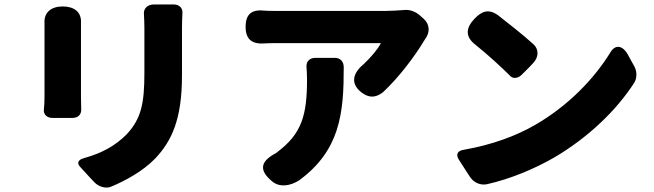

<svg xmlns="http://www.w3.org/2000/svg" viewBox="-20 -796 2940 863"><path d="M375 -8 404 23C424 44 455 52 477 44C543 17 623 -27 677 -83C752 -162 798 -260 798 -457C798 -512 798 -614 798 -670C798 -697 799 -719 800 -739C801 -760 786 -776 760 -776H711H672C642 -776 624 -756 627 -732C628 -713 629 -693 629 -670C629 -623 629 -523 629 -468C629 -332 615 -263 550 -193C500 -142 439 -108 360 -86C329 -78 324 -62 342 -44ZM344 -528C344 -597 344 -665 344 -690C344 -691 344 -692 344 -693C347 -743 312 -767 262 -767C212 -767 177 -742 180 -692C180 -691 180 -690 180 -690C180 -639 180 -422 180 -358C180 -340 179 -319 177 -301C176 -282 191 -266 215 -266H262H306C332 -266 347 -282 345 -308C345 -325 344 -344 344 -357C344 -389 344 -459 344 -528Z M1456 -602C1562 -602 1666 -602 1692 -602C1680 -578 1651 -542 1615 -508C1566 -468 1554 -421 1603 -382C1637 -355 1668 -355 1702 -382C1774 -449 1844 -543 1885 -611C1886 -613 1888 -616 1890 -619C1914 -650 1912 -686 1885 -711L1867 -727C1847 -745 1818 -754 1797 -751C1770 -749 1737 -747 1717 -747C1693 -747 1584 -747 1471 -747C1358 -747 1244 -747 1208 -747C1196 -747 1185 -747 1173 -748C1113 -755 1084 -735 1084 -675C1084 -617 1115 -596 1173 -601C1184 -602 1195 -602 1208 -602C1243 -602 1351 -602 1456 -602ZM1493 -210C1522 -299 1525 -394 1525 -494C1525 -520 1509 -536 1485 -536H1439H1398C1370 -536 1354 -518 1358 -490C1359 -473 1360 -456 1360 -438C1360 -278 1336 -195 1227 -113C1225 -111 1223 -110 1221 -108C1150 -71 1142 -31 1204 20C1239 48 1286 39 1324 15C1416 -52 1466 -128 1493 -210Z M2295 -667C2269 -688 2242 -709 2218 -728C2178 -756 2147 -748 2113 -712C2072 -669 2071 -630 2118 -594C2173 -550 2234 -494 2275 -453C2286 -442 2308 -443 2325 -460L2358 -493L2376 -512C2402 -539 2402 -573 2380 -595C2355 -618 2325 -643 2295 -667ZM2069 -37 2093 0C2110 25 2139 38 2169 32C2276 8 2384 -38 2471 -88C2621 -176 2751 -299 2832 -426C2843 -445 2844 -475 2831 -498L2806 -543L2803 -549C2777 -596 2743 -596 2722 -558C2649 -440 2533 -320 2386 -235C2300 -185 2191 -145 2066 -123C2036 -119 2028 -102 2042 -79Z"/></svg>

Font: GenSenRounded2 TW H
Style: Regular
Weight: 900
Version: Version 2.100;PS 2.1;hotconv 16.6.51;makeotf.lib2.5.65220 DE